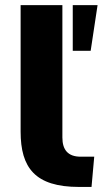

<svg xmlns="http://www.w3.org/2000/svg" viewBox="-20 -739 406 759"><path d="M292.5 0H341.8L352.5 -119.6H298.8C248.5 -119.6 226.6 -147 226.6 -195.3V-718.8H61.5V-218.8C61.5 -76.2 118.2 0 292.5 0ZM338.4 -538.1 365.7 -718.8H267.6V-538.1Z"/></svg>

Font: Winston ExtraBold
Style: Regular
Weight: 800
Designer: Vernon Adams, Kim Jin-seong, David Berlow, Cristiano Sobral
Foundry: The Winston Project Authors
Version: Version 3.004